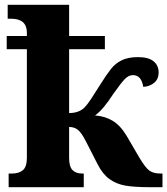

<svg xmlns="http://www.w3.org/2000/svg" viewBox="-20 -780 697 800"><path d="M16 -57H30Q59 -57 75.5 -71Q92 -85 92 -123V-575H8V-630H92V-644Q92 -702 26 -702H12V-760H268V-630H417V-575H268V-309Q309 -309 332 -332Q343 -343 360 -368.5Q377 -394 398 -428Q425 -471 443 -493.5Q461 -516 487.5 -529Q514 -542 555 -542Q599 -542 620 -524.5Q641 -507 641 -478Q641 -451 623 -435.5Q605 -420 577 -418Q569 -467 534 -467Q516 -467 500 -450.5Q484 -434 453 -390Q410 -323 376 -299Q417 -296 449 -277Q481 -258 507 -215L562 -121Q586 -81 602.5 -69Q619 -57 648 -57H657V0H604Q541 0 503 -6.5Q465 -13 436 -34Q407 -55 386 -97L338 -191Q319 -228 304 -239.5Q289 -251 268 -251V-122Q268 -86 282 -71.5Q296 -57 322 -57H329V0H16Z"/></svg>

Font: Noto Serif ExtraBold
Style: Regular
Weight: 800
Designer: Monotype Design Team
Foundry: Monotype Imaging Inc.
Version: Version 1.001